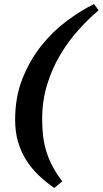

<svg xmlns="http://www.w3.org/2000/svg" viewBox="-20 -722 509 952"><path d="M249 210Q207 181 171.5 147Q136 113 110 72Q84 31 69.5 -18.5Q55 -68 55 -128Q55 -241 91.5 -332.5Q128 -424 185 -495.5Q242 -567 311.5 -618.5Q381 -670 446 -702L469 -671Q419 -629 369.5 -574Q320 -519 279.5 -451.5Q239 -384 214 -303.5Q189 -223 189 -131Q189 -86 194 -45.5Q199 -5 211 32.5Q223 70 242 105.5Q261 141 289 177Z"/></svg>

Font: PTSerif
Style: Bold Italic
Weight: 700
Italic angle: -12°
Designer: A.Korolkova, O.Umpeleva, V.Yefimov
Foundry: ParaType Ltd
Version: Version 1.000W OFL; ttfautohint (v1.2) -l 8 -r 50 -G 200 -x 